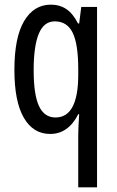

<svg xmlns="http://www.w3.org/2000/svg" viewBox="-20 -567 502 827"><path d="M317 18Q317 1 318 -22Q319 -45 321 -75H317Q274 10 196 10Q123 10 82.5 -60Q42 -130 42 -266Q42 -406 84 -476.5Q126 -547 199 -547Q237 -547 265.5 -528Q294 -509 316 -466H321L330 -537H398V240H317ZM219 -61Q317 -61 317 -245V-270Q317 -377 293 -426Q269 -475 216 -475Q169 -475 147 -421.5Q125 -368 125 -265Q125 -159 148 -110Q171 -61 219 -61Z"/></svg>

Font: Noto Sans ExtraCondensed
Style: Regular
Weight: 400
Width: 2
Designer: Monotype Design Team
Foundry: Monotype Imaging Inc.
Version: Version 2.013; ttfautohint (v1.8.4.7-5d5b)